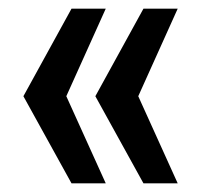

<svg xmlns="http://www.w3.org/2000/svg" viewBox="-20 -530 483 443"><path d="M145 -107 34 -308 145 -510H224L133 -308L224 -107ZM311 -107 200 -308 311 -510H390L299 -308L390 -107Z"/></svg>

Font: Saira Semi Condensed Medium
Style: Regular
Weight: 500
Width: 4
Designer: Hector Gatti with collaboration of the Omnibus-Type team
Foundry: Omnibus-Type
Version: Version 1.001; ttfautohint (v1.8)